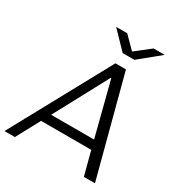

<svg xmlns="http://www.w3.org/2000/svg" viewBox="-225 -1016 1081 1154"><g transform="rotate(30 315.0 -439.0)"><path d="M-24 0 350 -686H423L604 0H527L484 -163H136L48 0ZM170 -225H468L373 -596H369ZM357 -761 244 -878H321L413 -785H385L504 -878H581L438 -761Z"/></g></svg>

Font: Chivo Medium ExtraLight
Style: Italic
Weight: 250
Italic angle: -8.05°
Version: Version 2.002